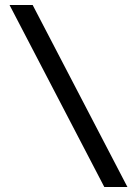

<svg xmlns="http://www.w3.org/2000/svg" viewBox="-20 -672 545 764"><path d="M18 -652 395 72H487L110 -652Z"/></svg>

Font: Charger Sport
Style: DfBd
Weight: 400
Designer: Jasper
Foundry: Cannot Into Space Fonts
Version: Version 1.1